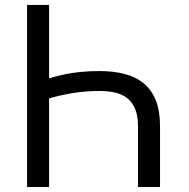

<svg xmlns="http://www.w3.org/2000/svg" viewBox="-20 -747 754 767"><path d="M531.2 0V-242.9Q531.2 -283.4 520.4 -310.4Q509.6 -337.4 489.7 -353.7Q469.8 -370 441.4 -376.8Q413 -383.5 377.8 -383.5Q322.4 -383.5 272.7 -375.5Q223 -367.5 176.1 -354V0H88.1V-727.3H176.1V-433.9Q198.5 -440.7 220.3 -446Q242.2 -451.3 266.2 -455.1Q290.1 -458.8 317.5 -460.9Q344.8 -463.1 377.8 -463.1Q434.3 -463.1 479 -451.2Q523.8 -439.3 555 -413.2Q586.3 -387.1 602.8 -345.2Q619.3 -303.3 619.3 -242.9V0Z"/></svg>

Font: Fast_Sans-Dotted
Style: Regular
Weight: 400
Version: Version 3.018